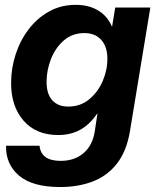

<svg xmlns="http://www.w3.org/2000/svg" viewBox="-20 -546 637 777"><path d="M223.6 210.9Q111.8 210.9 57.4 165Q2.9 119.1 4.4 43.9H140.1Q146 105 225.6 105Q281.7 105 318.1 73.7Q354.5 42.5 363.3 -13.2L374.5 -87.4H374Q343.3 -42 304.4 -20.8Q265.6 0.5 215.8 0.5Q126 0.5 75.4 -57.6Q24.9 -115.7 24.9 -209.5Q24.9 -269 43.2 -325.7Q61.5 -382.3 95.9 -427.5Q130.4 -472.7 178.5 -499.5Q226.6 -526.4 286.1 -526.4Q339.4 -526.4 377.2 -503.7Q415 -481 433.1 -438H433.6L446.3 -515.6H588.4L505.9 -15.1Q492.2 66.4 453.1 116.2Q414.1 166 355.2 188.5Q296.4 210.9 223.6 210.9ZM256.3 -114.7Q305.2 -114.7 340.6 -143.8Q376 -172.9 395.3 -217.3Q414.6 -261.7 414.6 -308.6Q414.6 -356.9 389.9 -384.5Q365.2 -412.1 321.3 -412.1Q272.5 -412.1 238.3 -382.3Q204.1 -352.5 186.3 -307.1Q168.5 -261.7 168.5 -214.4Q168.5 -165.5 191.7 -140.1Q214.8 -114.7 256.3 -114.7Z"/></svg>

Font: Inter Display
Style: Bold Italic
Weight: 700
Italic angle: -9.39999°
Designer: Rasmus Andersson
Foundry: rsms
Version: Version 4.000;git-a52131595